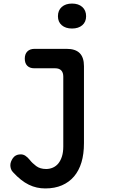

<svg xmlns="http://www.w3.org/2000/svg" viewBox="-20 -804 640 1077"><path d="M335 -374Q335 -397 323.5 -409Q312 -421 289 -421H172Q147 -421 133 -435Q119 -449 119 -475Q119 -501 133.5 -515.5Q148 -530 174 -530H354Q403 -530 427 -506Q451 -482 451 -433V-1Q451 60 437 106.5Q423 153 395.5 185.5Q368 218 327.5 235.5Q287 253 234 253Q210 253 187 248Q164 243 141.5 232Q119 221 97 203.5Q75 186 53 162Q45 154 41.5 143.5Q38 133 38 123Q38 104 52 83.5Q66 63 93 62Q109 61 122 69.5Q135 78 147 93Q161 111 183 127.5Q205 144 239 144Q259 144 277 136Q295 128 307.5 112.5Q320 97 327.5 73.5Q335 50 335 18ZM384 -644Q348 -644 326.5 -662.5Q305 -681 305 -713Q305 -746 326.5 -765Q348 -784 384 -784Q420 -784 441.5 -765Q463 -746 463 -713Q463 -681 441.5 -662.5Q420 -644 384 -644Z"/></svg>

Font: Maple Mono NL SemiBold
Style: Regular
Weight: 600
Monospace: yes
Designer: subframe7536
Version: Version 7.000